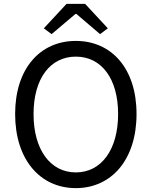

<svg xmlns="http://www.w3.org/2000/svg" viewBox="-20 -957 782 990"><path d="M371 13C555 13 684 -134 684 -369C684 -604 555 -746 371 -746C187 -746 58 -604 58 -369C58 -134 187 13 371 13ZM371 -68C239 -68 153 -186 153 -369C153 -552 239 -665 371 -665C503 -665 589 -552 589 -369C589 -186 503 -68 371 -68ZM246 -781 369 -885H374L496 -781L536 -811L419 -937H323L206 -811Z"/></svg>

Font: ChiuKong Gothic CL
Style: Regular
Weight: 400
Designer: Ryoko NISHIZUKA 西塚涼子 (kana, bopomofo & ideographs); Paul D. Hunt (Latin, Greek & Cyrillic); Sandoll Communications 산돌커뮤니
Foundry: Adobe
Version: Version 1.300